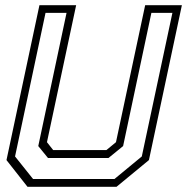

<svg xmlns="http://www.w3.org/2000/svg" viewBox="-20 -720 721 740"><path d="M86 0 5 -103 132 -700H273.5L161 -172L185 -141.5H390L427 -172L539.5 -700H681L554 -103L429 0ZM107.5 -30H421L526.5 -117L644.5 -670.5H563.5L454.5 -157L398 -111H165L127.5 -157L236.5 -670.5H155.5L38 -117Z"/></svg>

Font: Tourney Light
Style: Italic
Weight: 300
Italic angle: -12°
Version: Version 1.015